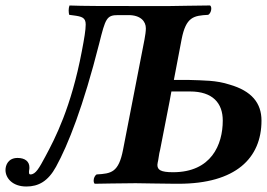

<svg xmlns="http://www.w3.org/2000/svg" viewBox="-24 -667 972 699"><path d="M463 -645C366 -645 274 -645 229 -647C227 -642 226 -635 226 -629C226 -621 227 -617 228 -613L243 -611C274 -607 288 -603 288 -578C288 -558 283 -528 274 -481C235 -275 176 -162 141 -97C119 -56 106 -32 87 -32C81 -32 81 -38 82 -47C83 -50 83 -54 83 -58C83 -79 67 -92 40 -92C6 -92 -4 -66 -4 -48C-4 -19 21 12 72 12C116 12 151 -7 180 -60C224 -140 279 -279 337 -508C360 -600 364 -612 406 -612H444C488 -612 507 -589 507 -564C507 -553 505 -539 502 -523L424 -122C408 -39 381 -35 328 -32C321 -28 317 -18 317 -10C317 -5 318 0 321 2H322C322 2 431 0 469 0H470C505 0 559 2 613 2H626C834 2 928 -91 928 -228C928 -292 892 -336 812 -359C763 -375 718 -374 662 -376H609L637 -523C653 -606 681 -610 734 -613C745 -619 749 -641 741 -647H732C684 -647 625 -645 595 -645ZM600 -334H668C750 -334 787 -292 787 -228C787 -140 745 -40 606 -40C560 -40 549 -49 549 -67C549 -72 551 -78 552 -84L556 -109C557 -113 558 -117 559 -122L593 -296Z"/></svg>

Font: Libertinus Serif
Style: Bold Italic
Weight: 700
Italic angle: -12°
Designer: Philipp H. Poll, Khaled Hosny
Foundry: Caleb Maclennan
Version: Version 7.050;RELEASE